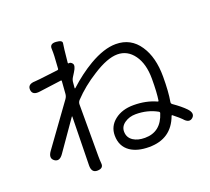

<svg xmlns="http://www.w3.org/2000/svg" viewBox="-135 -956 1271 1162"><g transform="rotate(-20 500.0 -375.0)"><path d="M304 34Q265 35 266 -14L272 -325Q272 -330 269 -326L135 -134Q108 -95 79 -115Q50 -136 78 -175L269 -439Q279 -453 280 -470L286 -550Q286 -555 281 -554L139 -535Q90 -528 87 -565Q84 -602 133 -603Q143 -603 166 -606L283 -620Q290 -621 290 -628L295 -707Q296 -730 295 -753Q293 -787 334 -784Q375 -781 371 -761.5Q367 -742 357 -640Q357 -635 362 -636Q374 -639 385 -625Q396 -610 373 -574L358 -550Q348 -535 347 -517L344 -483Q344 -478 348 -481Q421 -548 496 -592Q592 -648 668 -648Q765 -648 819 -567Q871 -490 871 -365Q871 -267 860 -206Q858 -196 866 -190Q915 -156 943 -127Q976 -92 951 -69Q925 -46 894 -83Q885 -93 844 -126Q840 -129 838 -124Q790 7 647 7Q571 7 526 -24Q474 -60 474 -130Q474 -189 521.5 -226.5Q569 -264 643 -264Q724 -264 789 -234Q794 -232 795 -237Q803 -287 803 -376Q803 -472 762 -529Q721 -586 656 -586Q591 -586 496 -525Q411 -472 348 -405Q338 -394 338 -379V-45Q338 -22 340 1Q343 33 304 34ZM642 -54Q745 -54 779 -163Q781 -170 774 -174Q713 -208 637 -208Q596 -208 565.5 -187Q535 -166 535 -133Q535 -94 567 -73Q596 -54 642 -54Z"/></g></svg>

Font: Resource Han Rounded KR Normal
Style: Regular
Weight: 350
Designer: Cyano Hao (round all glyphs); Ryoko NISHIZUKA 西塚涼子 (kana, bopomofo & ideographs); Paul D. Hunt (Latin, Greek & Cyrillic)
Foundry: Cyano Hao
Version: 0.990